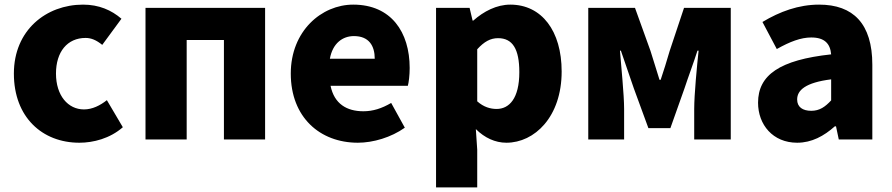

<svg xmlns="http://www.w3.org/2000/svg" viewBox="-20 -603 3856 830"><path d="M323 14C383 14 455 -4 511 -53L442 -170C413 -147 379 -130 343 -130C274 -130 222 -190 222 -285C222 -379 271 -439 350 -439C374 -439 396 -430 422 -409L505 -522C462 -559 408 -583 339 -583C180 -583 40 -473 40 -285C40 -96 163 14 323 14Z M609 0H787V-430H948V0H1126V-569H609Z M1527 14C1593 14 1671 -9 1730 -51L1671 -158C1630 -134 1592 -122 1551 -122C1479 -122 1425 -154 1409 -232H1743C1747 -246 1751 -277 1751 -309C1751 -464 1671 -583 1507 -583C1370 -583 1237 -469 1237 -285C1237 -96 1363 14 1527 14ZM1406 -349C1418 -416 1461 -447 1510 -447C1575 -447 1600 -405 1600 -349Z M1865 207H2043V44L2037 -45C2075 -7 2121 14 2169 14C2291 14 2408 -98 2408 -294C2408 -469 2322 -583 2186 -583C2127 -583 2071 -554 2026 -514H2023L2010 -569H1865ZM2127 -132C2100 -132 2071 -140 2043 -165V-390C2073 -423 2100 -438 2133 -438C2196 -438 2225 -391 2225 -291C2225 -177 2181 -132 2127 -132Z M2523 0H2678V-132C2678 -194 2665 -319 2660 -384H2664C2680 -335 2704 -270 2720 -221L2783 -49H2878L2939 -221C2955 -270 2979 -333 2995 -384H3000C2993 -319 2981 -194 2981 -132V0H3139V-569H2937L2875 -383C2862 -337 2849 -298 2836 -258H2831C2819 -298 2806 -337 2792 -383L2725 -569H2523Z M3426 14C3489 14 3542 -15 3589 -57H3594L3606 0H3751V-323C3751 -501 3668 -583 3521 -583C3432 -583 3351 -553 3276 -508L3338 -391C3395 -423 3442 -441 3487 -441C3545 -441 3569 -414 3573 -368C3351 -344 3257 -279 3257 -159C3257 -64 3321 14 3426 14ZM3487 -124C3450 -124 3426 -140 3426 -173C3426 -213 3462 -246 3573 -260V-169C3547 -141 3523 -124 3487 -124Z"/></svg>

Font: Noto Sans TC Black
Style: Regular
Weight: 900
Designer: Ryoko NISHIZUKA 西塚涼子 (kana, bopomofo & ideographs); Paul D. Hunt (Latin, Greek & Cyrillic); Sandoll Communications 산돌커뮤니
Foundry: Adobe
Version: Version 2.004;hotconv 1.0.118;makeotfexe 2.5.65603